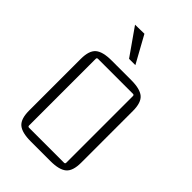

<svg xmlns="http://www.w3.org/2000/svg" viewBox="-208 -756 839 839"><g transform="rotate(45 211.0 -337.0)"><path d="M112 -678 169 -679 238 -554H199ZM50 -85V-405Q50 -456 73 -475.5Q96 -495 150 -495H272Q326 -495 349 -475.5Q372 -456 372 -405V-85Q372 -34 349 -14.5Q326 5 272 5H150Q96 5 73 -14.5Q50 -34 50 -85ZM319 -458H103Q96 -458 96 -451V-39Q96 -32 103 -32H319Q326 -32 326 -39V-451Q326 -458 319 -458Z"/></g></svg>

Font: Gemunu Libre ExtraLight
Style: Regular
Weight: 200
Designer: Puspanada Ekanayake, Sola Matas, Pathum Egodawatta, Kosala Senevirathne
Foundry: mooniak
Version: Version 1.100